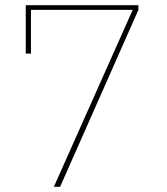

<svg xmlns="http://www.w3.org/2000/svg" viewBox="-20 -718 640 738"><path d="M490 -680H99V-512H79V-698H512V-680L211 0H187Z"/></svg>

Font: IBM Plex Serif Thin
Style: Regular
Weight: 100
Designer: Mike Abbink, Paul van der Laan, Pieter van Rosmalen
Foundry: Bold Monday
Version: Version 3.001